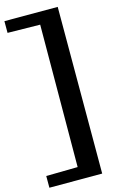

<svg xmlns="http://www.w3.org/2000/svg" viewBox="-149 -812 683 1124"><g transform="rotate(-15 193.0 -250.0)"><path d="M324 -755 323 255H3V184L194 181L198 -681L1 -684V-755Z"/></g></svg>

Font: Lora
Style: Bold
Weight: 700
Designer: Olga Karpushina, Alexei Vanyashin (Cyrillic)
Foundry: Cyreal
Version: Version 3.006; ttfautohint (v1.8.4.7-5d5b);gftools[0.9.30]